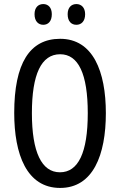

<svg xmlns="http://www.w3.org/2000/svg" viewBox="-20 -915 590 945"><path d="M150 -845C150 -810 169 -793 193 -793C217 -793 235 -810 235 -845C235 -878 217 -895 193 -895C169 -895 150 -879 150 -845ZM313 -845C313 -810 331 -793 356 -793C380 -793 399 -810 399 -845C399 -878 380 -895 356 -895C332 -895 313 -879 313 -845ZM501 -358C501 -563 438 -724 276 -724C126 -724 50 -603 50 -359C50 -156 111 10 276 10C438 10 501 -152 501 -358ZM137 -358C137 -549 183 -648 276 -648C366 -648 412 -551 412 -358C412 -163 365 -67 275 -67C185 -67 137 -166 137 -358Z"/></svg>

Font: Noto Sans Lao Looped ExtraCondensed
Style: Regular
Weight: 400
Width: 2
Designer: Mark Frömberg, Ben Mitchell
Foundry: The Fontpad Ltd
Version: Version 1.003